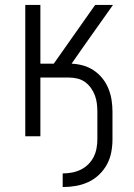

<svg xmlns="http://www.w3.org/2000/svg" viewBox="-20 -550 540 775"><path d="M233 205V150Q252 150 270.5 146.5Q289 143 305.5 135Q322 127 335.5 114Q349 101 357.5 84.5Q366 68 369.5 49.5Q373 31 373 12V-98Q373 -115 371 -132Q369 -149 363 -165Q357 -181 347 -195Q337 -209 323 -219Q309 -229 292 -233Q275 -237 258 -237H143V0H82V-530H143V-293H197L364 -530H436L322 -369L269 -293Q293 -292 316 -285.5Q339 -279 359 -265.5Q379 -252 394 -233Q409 -214 418 -191.5Q427 -169 430.5 -145.5Q434 -122 434 -98V12Q434 39 429 65Q424 91 411.5 114Q399 137 379.5 155.5Q360 174 336 185Q312 196 286 200.5Q260 205 233 205Z"/></svg>

Font: Iosevka Term Light
Style: Regular
Weight: 300
Monospace: yes
Designer: Belleve Invis
Foundry: Belleve Invis
Version: Version 9.0.1; ttfautohint (v1.8.3)